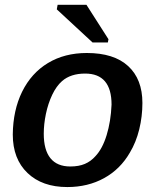

<svg xmlns="http://www.w3.org/2000/svg" viewBox="-20 -754 633 784"><path d="M561.5 -333.5Q561.5 -278.8 548.6 -225.8Q535.6 -172.9 510.3 -130.9Q471.2 -63 405 -26.6Q338.9 9.8 254.9 9.8Q152.3 9.8 92.3 -47.6Q32.2 -105 32.2 -204.6Q33.2 -303.7 70.3 -379.4Q107.9 -455.6 175.8 -496.6Q243.7 -537.6 334.5 -537.6Q445.3 -537.6 503.4 -484.1Q561.5 -430.7 561.5 -333.5ZM435.5 -326.7Q435.5 -453.6 327.6 -453.6Q268.6 -453.6 233.4 -422.9Q210 -402.3 193.1 -366.7Q176.3 -331.1 167.5 -289.1Q158.7 -247.1 158.7 -208Q158.7 -141.6 186 -107.9Q213.4 -74.2 267.1 -74.2Q301.8 -74.2 326.4 -84.7Q351.1 -95.2 369.6 -116.2Q398.4 -146.5 415.5 -202.4Q432.6 -258.3 435.5 -326.7ZM422.9 -593.8 420.4 -580.6H357.9L211.9 -715.8L215.3 -734.4H333Z"/></svg>

Font: Arimo SemiBold
Style: Italic
Weight: 600
Italic angle: -12°
Version: Version 1.33